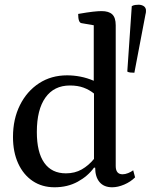

<svg xmlns="http://www.w3.org/2000/svg" viewBox="-20 -781 638 813"><path d="M211 12Q158 12 118.5 -14.5Q79 -41 57 -89Q35 -137 35 -201Q35 -277 64.5 -336Q94 -395 145.5 -428.5Q197 -462 264 -462Q292 -462 320.5 -456.5Q349 -451 377 -439V-674L325 -683Q311 -685 311 -722Q351 -729 373.5 -731.5Q396 -734 410 -734Q441 -734 455.5 -720Q470 -706 470 -674V-78Q470 -43 499 -43Q510 -43 522.5 -48Q535 -53 544 -60L552 -30Q533 -11 506 0.5Q479 12 455 12Q420 12 401.5 -10Q383 -32 383 -71H378Q352 -35 309 -11.5Q266 12 211 12ZM259 -47Q297 -47 326 -63.5Q355 -80 378 -108V-385Q358 -401 333.5 -410Q309 -419 276 -419Q209 -419 172.5 -368Q136 -317 136 -222Q136 -136 167.5 -91.5Q199 -47 259 -47ZM549 -473Q540 -473 531.5 -474Q523 -475 519 -478L538 -755Q545 -759 552.5 -760Q560 -761 567 -761Q578 -761 587 -756Q596 -751 598 -740Q598 -736 598 -731.5Q598 -727 596 -720Z"/></svg>

Font: Petrona Medium
Style: Regular
Weight: 500
Designer: Ringo R. Seeber
Foundry: Ringo R. Seeber
Version: Version 2.001; ttfautohint (v1.8.3)